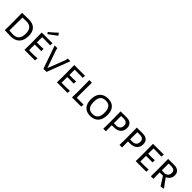

<svg xmlns="http://www.w3.org/2000/svg" viewBox="397 -2317 3904 3904"><g transform="rotate(45 2348.5 -365.0)"><path d="M459.5 -441C419.2 -481.7 361 -502 285 -502L90 -498L93 -150L90 0C143.3 3.3 201.7 5 265 5C347 5 410 -18.3 454 -65C498 -111.7 520 -178.7 520 -266C520 -342 499.8 -400.3 459.5 -441ZM400.5 -104.5C371.5 -72.2 330.3 -56 277 -56C245 -56 207 -58 163 -62L162 -156L164 -435C208 -437.7 246.3 -439 279 -439C389 -439 444 -376.3 444 -251C444 -185.7 429.5 -136.8 400.5 -104.5Z M966 -58 960 -64 827 -60 729 -61 728 -156 729 -224 822 -225 914 -222 920 -281 915 -288 828 -285 729 -286 730 -437 834 -438 960 -434 966 -492 961 -498H656L659 -150L656 0H959ZM938 -694 908 -736 899 -737C855 -693.7 800.3 -645.3 735 -592L757 -560L766 -559C813.3 -592.3 870 -634.7 936 -686Z M1202 0H1291L1481 -498H1406L1394 -440L1251 -74H1246L1117 -443L1105 -498H1028Z M1901 -58 1895 -64 1762 -60 1664 -61 1663 -156 1664 -224 1757 -225 1849 -222 1855 -281 1850 -288 1763 -285 1664 -286 1665 -437 1769 -438 1895 -434 1901 -492 1896 -498H1591L1594 -150L1591 0H1894Z M2289 0 2294 -56 2290 -63H2098L2096 -156L2099 -498H2024L2027 -150L2024 0Z M2730.5 -440C2691.5 -482.7 2635.7 -504 2563 -504C2486.3 -504 2427 -481.5 2385 -436.5C2343 -391.5 2322 -327.7 2322 -245C2322 -164.3 2341.7 -102.2 2381 -58.5C2420.3 -14.8 2476 7 2548 7C2625.3 7 2684.8 -16.2 2726.5 -62.5C2768.2 -108.8 2789 -174.3 2789 -259C2789 -337 2769.5 -397.3 2730.5 -440ZM2438.5 -396C2464.2 -426 2503.3 -441 2556 -441C2608.7 -441 2647.8 -425.3 2673.5 -394C2699.2 -362.7 2712 -313.3 2712 -246C2712 -180.7 2699 -132.7 2673 -102C2647 -71.3 2607.3 -56 2554 -56C2502 -56 2463.3 -71.7 2438 -103C2412.7 -134.3 2400 -184.7 2400 -254C2400 -318.7 2412.8 -366 2438.5 -396Z M3215.5 -461C3187.2 -486.3 3146.7 -499 3094 -499L2924 -498L2927 -150L2924 0H2998L2996 -156V-172H3057C3119.7 -172 3168.8 -187.8 3204.5 -219.5C3240.2 -251.2 3258 -295 3258 -351C3258 -399 3243.8 -435.7 3215.5 -461ZM3180 -345C3180 -279.7 3147 -241.3 3081 -230L2997 -232L2998 -439L3074 -440C3144.7 -436.7 3180 -405 3180 -345Z M3681.5 -461C3653.2 -486.3 3612.7 -499 3560 -499L3390 -498L3393 -150L3390 0H3464L3462 -156V-172H3523C3585.7 -172 3634.8 -187.8 3670.5 -219.5C3706.2 -251.2 3724 -295 3724 -351C3724 -399 3709.8 -435.7 3681.5 -461ZM3646 -345C3646 -279.7 3613 -241.3 3547 -230L3463 -232L3464 -439L3540 -440C3610.7 -436.7 3646 -405 3646 -345Z M4166 -58 4160 -64 4027 -60 3929 -61 3928 -156 3929 -224 4022 -225 4114 -222 4120 -281 4115 -288 4028 -285 3929 -286 3930 -437 4034 -438 4160 -434 4166 -492 4161 -498H3856L3859 -150L3856 0H4159Z M4655 -18C4605.7 -78 4560.7 -139 4520 -201C4553.3 -216.3 4579.2 -237.3 4597.5 -264C4615.8 -290.7 4625 -321 4625 -355C4625 -401.7 4610.8 -437.3 4582.5 -462C4554.2 -486.7 4513.7 -499 4461 -499L4291 -498L4294 -150L4291 0H4365L4363 -156V-181L4457 -182C4483 -138 4521.3 -77.7 4572 -1L4585 7C4603 5.7 4626 0.7 4654 -8ZM4458 -240 4364 -243 4365 -438 4442 -439C4477.3 -437.7 4503.7 -429.7 4521 -415C4538.3 -400.3 4547 -378.3 4547 -349C4547 -293 4517.3 -256.7 4458 -240Z"/></g></svg>

Font: Alegreya Sans SC
Style: Regular
Weight: 400
Designer: Juan Pablo del Peral
Foundry: Huerta Tipografica
Version: Version 1.000;PS 001.000;hotconv 1.0.70;makeotf.lib2.5.58329